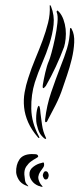

<svg xmlns="http://www.w3.org/2000/svg" viewBox="-20 -721 324 749"><path d="M230 -538Q216 -500 197.5 -460.5Q179 -421 159 -386Q158 -385 154.5 -381Q151 -377 149 -377Q146 -378 146.5 -383.5Q147 -389 147 -390Q150 -409 156.5 -437.5Q163 -466 171 -484Q174 -490 181 -515.5Q188 -541 194.5 -572Q201 -603 204 -631.5Q207 -660 201 -674Q200 -676 202 -678Q203 -679 203 -680Q205 -680 210 -675Q221 -663 227.5 -645Q234 -627 236 -608Q238 -589 236 -570Q234 -551 230 -538ZM225 -379Q214 -345 197 -311.5Q180 -278 166 -252Q164 -247 162 -245.5Q160 -244 159 -244Q156 -245 156 -247.5Q156 -250 156 -255Q162 -309 179.5 -360.5Q197 -412 218 -466Q231 -498 241.5 -532Q252 -566 253 -607Q253 -612 256 -612Q258 -612 260 -607Q271 -587 269.5 -555.5Q268 -524 260 -491Q252 -458 241.5 -427.5Q231 -397 225 -379ZM132 -189Q135 -184 133 -183Q131 -182 129 -184Q103 -214 90 -243.5Q77 -273 74 -302.5Q71 -332 76 -360.5Q81 -389 90 -416Q102 -454 117.5 -491Q133 -528 146 -563Q159 -598 167.5 -632Q176 -666 174 -699Q174 -701 175 -701Q177 -701 179 -696Q193 -661 189 -624.5Q185 -588 173 -550.5Q161 -513 144.5 -475Q128 -437 116 -400Q101 -352 102 -297Q103 -242 132 -189ZM144 -234Q146 -220 149.5 -208.5Q153 -197 159 -184Q161 -179 159 -179Q157 -179 153 -181Q140 -192 134 -203.5Q128 -215 123 -237Q121 -246 121 -258.5Q121 -271 122.5 -282Q124 -293 126.5 -301Q129 -309 132 -308Q135 -306 136.5 -294.5Q138 -283 138 -279Q140 -267 141 -256Q142 -245 144 -234ZM103 -120Q108 -120 118 -119.5Q128 -119 129 -111Q129 -108 120.5 -103.5Q112 -99 101.5 -91.5Q91 -84 82.5 -71.5Q74 -59 75 -40Q76 -29 77.5 -18.5Q79 -8 84 -3Q86 0 88.5 2.5Q91 5 90 6Q88 6 86 4.5Q84 3 82 3Q62 -5 53 -20Q44 -35 43 -49Q42 -78 55.5 -98.5Q69 -119 103 -120ZM141 -85Q146 -87 149 -87Q152 -87 152 -81Q153 -73 147.5 -66Q142 -59 136.5 -50.5Q131 -42 129.5 -32Q128 -22 136 -7Q138 -3 143 2.5Q148 8 146 7Q144 9 138 6.5Q132 4 130 4Q113 -3 104 -16Q95 -29 95 -41Q94 -58 109.5 -70Q125 -82 141 -85ZM170 -37Q170 -33 167.5 -27Q165 -21 159 -21Q154 -20 150.5 -26.5Q147 -33 147 -37Q147 -41 150 -47Q153 -53 158 -53Q164 -53 167 -47.5Q170 -42 170 -37Z"/></svg>

Font: Akronim
Style: Regular
Weight: 400
Designer: Grzegorz Klimczewski
Foundry: Fonty.PL
Version: Version 1.002